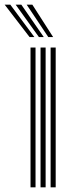

<svg xmlns="http://www.w3.org/2000/svg" viewBox="-83 -804 307 824"><path d="M134.2 0V-600H156V0ZM48 0V-600H69.5V0ZM91 0V-600H112.8V0ZM43.8 -645 -63 -784H-38.8L64.5 -645ZM84 -645 -15.8 -784H8.5L104.8 -645ZM124.2 -645 31.5 -784H55.8L145 -645Z"/></svg>

Font: Big Shoulders Inline Display
Style: Bold
Weight: 700
Designer: Patric King
Foundry: XO Type Co
Version: Version 1.000